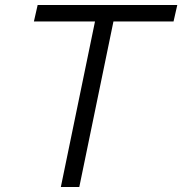

<svg xmlns="http://www.w3.org/2000/svg" viewBox="-20 -750 731 770"><path d="M691 -730 676 -664H435L298 0H224L361 -664H116L131 -730Z"/></svg>

Font: Nacelle Light
Style: Italic
Weight: 300
Italic angle: -12°
Designer: Sora Sagano
Foundry: Sora Sagano
Version: Version 1.000;FEAKit 1.0